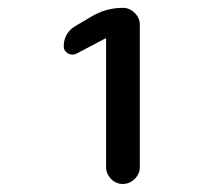

<svg xmlns="http://www.w3.org/2000/svg" viewBox="-20 -750 540 478"><path d="M286.1 -730.5Q302.7 -730.5 315.4 -717.8Q328.1 -705.1 328.1 -688.5V-334Q328.1 -317.4 315.4 -304.7Q302.7 -292 285.6 -292Q268.6 -292 256.3 -304.7Q244.1 -317.4 244.1 -334V-653.3L243.2 -654.3H242.2L169.9 -616.2Q159.2 -611.3 148.9 -617.2Q138.7 -623 138.7 -634.8Q138.7 -668.9 169.9 -686.5L208 -709Q244.1 -730.5 286.1 -730.5Z"/></svg>

Font: Rounded-X Mgen+ 1mn bold
Style: Bold
Weight: 700
Designer: [Source Han Sans]
Ryoko NISHIZUKA  (kana & ideographs); Paul D. Hunt (Latin, Greek & Cyrillic); Wenlong ZHANG  (bopomofo
Version: Version 1.059.20150602